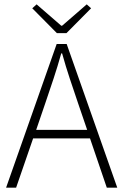

<svg xmlns="http://www.w3.org/2000/svg" viewBox="-20 -861 566 881"><path d="M188 -388 146 -265H380L338 -388Q318 -447 300 -501Q282 -555 265 -616H261Q244 -555 226 -501Q208 -447 188 -388ZM8 0 240 -659H286L518 0H470L393 -226H132L54 0ZM241 -709 128 -823 148 -841 261 -743H265L378 -841L398 -823L285 -709Z"/></svg>

Font: Giro Light
Style: Regular
Weight: 300
Designer: Paul D. Hunt
Foundry: Adobe Systems Incorporated
Version: Version 1.000;PS 1.0;hotconv 1.0.88;makeotf.lib2.5.647800